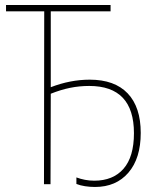

<svg xmlns="http://www.w3.org/2000/svg" viewBox="-20 -734 630 764"><path d="M358 10Q338 10 318.5 7Q299 4 284 -2V-28Q300 -22 318 -18.5Q336 -15 355 -15Q430 -15 471.5 -62.5Q513 -110 513 -204Q513 -392 335 -392Q296 -392 259 -384.5Q222 -377 182 -361L181 -1H155L156 -689H4V-714H420V-689H182V-387Q260 -417 337 -417Q436 -417 488 -362.5Q540 -308 540 -205Q540 -104 491 -47Q442 10 358 10Z"/></svg>

Font: Noto Sans SemiCondensed Thin
Style: Regular
Weight: 100
Width: 4
Designer: Monotype Design Team
Foundry: Monotype Imaging Inc.
Version: Version 2.013; ttfautohint (v1.8.4.7-5d5b)